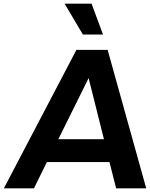

<svg xmlns="http://www.w3.org/2000/svg" viewBox="-20 -1020 814 1040"><path d="M538 -833H429L330 -1000H476ZM609 0 573 -142H234L164 0H1L394 -750H563L772 0ZM296 -266H543L460 -597Z"/></svg>

Font: Orkney
Style: BoldItalic
Weight: 700
Designer: Samuel Oakes and Alfredo Marco Pradil
Foundry: Alfredo Marco Pradil
Version: 1.0; ttfautohint (v1.5)